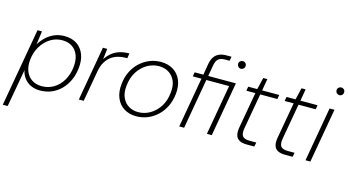

<svg xmlns="http://www.w3.org/2000/svg" viewBox="-109 -1105 3101 1710"><g transform="rotate(15 1442.0 -250.0)"><path d="M-12 220 115 -501H156L139 -377Q161 -414 193.5 -445Q226 -476 268.5 -494.5Q311 -513 361 -513Q432 -513 478 -481.5Q524 -450 544.5 -395Q565 -340 557 -271Q551 -210 528 -158.5Q505 -107 467.5 -68.5Q430 -30 381 -9Q332 12 273 12Q226 12 188 -6Q150 -24 126.5 -55.5Q103 -87 95 -127L33 220ZM279 -29Q339 -29 388.5 -58.5Q438 -88 470 -141.5Q502 -195 510 -266Q517 -329 500 -375Q483 -421 445 -446.5Q407 -472 353 -472Q293 -472 243 -440.5Q193 -409 160 -354.5Q127 -300 120 -232Q113 -172 131 -126Q149 -80 187 -54.5Q225 -29 279 -29Z M630 0 718 -501H758L746 -403Q771 -441 802.5 -465.5Q834 -490 873.5 -501.5Q913 -513 959 -513L952 -467H935Q905 -467 872 -459Q839 -451 809.5 -431Q780 -411 757.5 -375Q735 -339 725 -283L675 0Z M1161 12Q1096 12 1048 -18Q1000 -48 977 -103Q954 -158 962 -231Q968 -295 993 -346.5Q1018 -398 1057.5 -435Q1097 -472 1146.5 -492.5Q1196 -513 1251 -513Q1317 -513 1365 -483.5Q1413 -454 1436.5 -399.5Q1460 -345 1452 -271Q1445 -207 1420 -155.5Q1395 -104 1355.5 -66.5Q1316 -29 1266.5 -8.5Q1217 12 1161 12ZM1168 -28Q1225 -28 1276 -57Q1327 -86 1362 -139.5Q1397 -193 1405 -269Q1413 -335 1392.5 -380.5Q1372 -426 1333 -449Q1294 -472 1245 -472Q1188 -472 1137.5 -443Q1087 -414 1052 -360.5Q1017 -307 1009 -232Q1001 -165 1021.5 -119.5Q1042 -74 1081 -51Q1120 -28 1168 -28Z M1556 0 1637 -462H1557L1564 -501H1644L1662 -607Q1669 -644 1685.5 -669Q1702 -694 1730 -707Q1758 -720 1798 -720H1845L1838 -681H1795Q1756 -681 1735.5 -664Q1715 -647 1707 -605L1689 -501H1944L1856 0H1811L1892 -462H1682L1601 0ZM1952 -638Q1938 -638 1928 -649Q1918 -660 1918 -674Q1918 -689 1928.5 -699Q1939 -709 1953 -709Q1967 -709 1977.5 -699Q1988 -689 1988 -674Q1988 -659 1977.5 -648.5Q1967 -638 1952 -638Z M2180 0Q2137 0 2111 -13.5Q2085 -27 2076 -56.5Q2067 -86 2076 -135L2134 -462H2051L2058 -501H2141L2167 -610H2205L2186 -501H2344L2337 -462H2179L2121 -135Q2112 -82 2129 -60.5Q2146 -39 2194 -39H2256L2248 0Z M2533 0Q2490 0 2464 -13.5Q2438 -27 2429 -56.5Q2420 -86 2429 -135L2487 -462H2404L2411 -501H2494L2520 -610H2558L2539 -501H2697L2690 -462H2532L2474 -135Q2465 -82 2482 -60.5Q2499 -39 2547 -39H2609L2601 0Z M2720 0 2808 -501H2853L2765 0ZM2861 -638Q2847 -638 2836.5 -648Q2826 -658 2826 -674Q2826 -690 2836.5 -699.5Q2847 -709 2861 -709Q2875 -709 2885.5 -699.5Q2896 -690 2896 -674Q2896 -658 2886 -648Q2876 -638 2861 -638Z"/></g></svg>

Font: DM Sans 18pt ExtraLight
Style: Italic
Weight: 250
Italic angle: -10°
Designer: Colophon Foundry, Jonny Pinhorn
Foundry: Colophon Foundry
Version: Version 4.004;gftools[0.9.30]